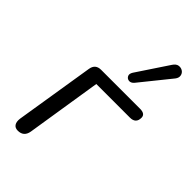

<svg xmlns="http://www.w3.org/2000/svg" viewBox="-234 -843 928 928"><g transform="rotate(45 230.0 -379.0)"><path d="M81 7Q62 7 53.5 -6Q45 -19 48 -42L113 -447Q119 -486 158 -486H424Q460 -486 460 -460Q460 -421 420 -421H190L129 -35Q122 7 81 7ZM316 -555Q304 -542 291 -543.5Q278 -545 272 -556.5Q266 -568 276 -584L383 -745Q395 -763 409.5 -765Q424 -767 435.5 -759.5Q447 -752 449.5 -738Q452 -724 441 -710Z"/></g></svg>

Font: Nunito
Style: Italic
Weight: 400
Italic angle: -9°
Designer: Vernon Adams
Foundry: Vernon Adams
Version: Version 3.601; ttfautohint (v1.8.2.53-6de2)